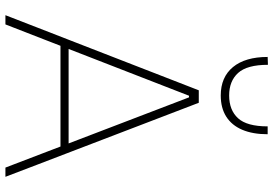

<svg xmlns="http://www.w3.org/2000/svg" viewBox="-170 -838 1008 708"><g transform="rotate(90 334.0 -484.0)"><path d="M36 0Q58.5 -58 83 -121.2Q107.5 -184.5 130 -242L225 -486.5Q250.5 -552 271.2 -605.5Q292 -659 313 -713H359Q380 -658.5 400.2 -605.5Q420.5 -552.5 446 -486L540 -240.5Q562.5 -181.5 586.5 -119.2Q610.5 -57 632 0H598Q572.5 -67 545.2 -138Q518 -209 494 -272L339 -677H333L177 -275.5Q151.5 -210 124 -138.8Q96.5 -67.5 70 0ZM137 -203V-233H532V-203ZM332 -794Q264.5 -794 227.2 -839.2Q190 -884.5 190 -967L219 -968Q219 -891 249 -858Q279 -825 332 -825Q386 -825 416 -857.8Q446 -890.5 446 -967H475Q475 -912 458.5 -873.2Q442 -834.5 410 -814.2Q378 -794 332 -794Z"/></g></svg>

Font: Commissioner Thin
Style: Regular
Weight: 100
Designer: Kostas Bartsokas
Foundry: Kostas Bartsokas
Version: Version 1.001;gftools[0.9.23]